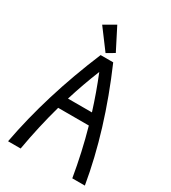

<svg xmlns="http://www.w3.org/2000/svg" viewBox="-224 -1053 1033 1163"><g transform="rotate(30 293.0 -471.0)"><path d="M24.4 0Q89.8 -351.6 249 -732.4H336.9Q502 -351.6 561.5 0H473.6Q445.8 -166.5 400.4 -327.1H186Q141.6 -168.5 112.3 0ZM209.5 -405.3H377Q339.8 -524.4 293 -639.6Q246.6 -525.4 209.5 -405.3ZM244.1 -942.4 322.3 -789.1 268.6 -757.8 165 -896.5Z"/></g></svg>

Font: Consola Mono
Style: Book
Weight: 400
Monospace: yes
Designer: Wojciech Kalinowski "wmk69" (wmk69@o2.pl)
Foundry: Wojciech Kalinowski "wmk69" (wmk69@o2.pl)
Version: Version 2.1.0